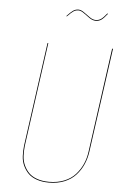

<svg xmlns="http://www.w3.org/2000/svg" viewBox="-59 -902 635 953"><g transform="rotate(5 259.0 -425.0)"><path d="M382.8 -811Q367.2 -811 351.3 -822Q335.4 -833 320.6 -844Q305.7 -855 293 -855Q279.3 -855 268.1 -847.4Q256.8 -839.8 238.3 -820.3L235.4 -821.8Q254.9 -842.8 266.6 -850.8Q278.3 -858.9 293 -858.9Q306.2 -858.9 321.3 -847.9Q336.4 -836.9 352.1 -825.9Q367.7 -814.9 382.3 -814.9Q397.5 -814.9 409.2 -823.2Q420.9 -831.5 437.5 -852.5L440.4 -850.6Q423.3 -828.6 411.1 -819.8Q398.9 -811 382.8 -811ZM480.5 -680.2 408.2 -161.6Q403.3 -127 390.1 -97.2Q377 -67.4 354.7 -43Q332.5 -18.6 298.3 -4.6Q264.2 9.3 221.2 9.3Q187 9.3 160.4 0Q133.8 -9.3 117.9 -25.4Q102.1 -41.5 92 -63.2Q82 -85 80.8 -110.1Q79.6 -135.3 82.5 -162.1L154.3 -680.2H158.2L86.4 -162.1Q83.5 -135.7 84.7 -111.3Q85.9 -86.9 95.5 -65.7Q105 -44.4 120.6 -28.6Q136.2 -12.7 162.1 -3.7Q188 5.4 221.7 5.4Q263.7 5.4 297.4 -8.3Q331.1 -22 352.5 -45.9Q374 -69.8 387 -98.9Q399.9 -127.9 404.3 -162.1L476.1 -680.2Z"/></g></svg>

Font: Fira Sans Compressed Four
Style: Italic
Weight: 100
Width: 3
Italic angle: -8°
Designer: Carrois Corporate & Edenspiekermann AG
Foundry: Carrois Corporate GbR & Edenspiekermann AG
Version: Version 4.203;PS 004.203;hotconv 1.0.88;makeotf.lib2.5.64775